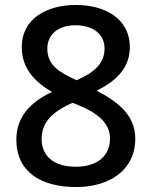

<svg xmlns="http://www.w3.org/2000/svg" viewBox="-20 -744 612 775"><path d="M288 11C421 11 526 -57 526 -184C526 -281 454 -334 370 -378C458 -421 504 -477 504 -553C504 -671 401 -724 286 -724C172 -724 68 -671 68 -554C68 -476 110 -419 190 -373C98 -330 46 -268 46 -181C46 -49 146 11 288 11ZM289 -420C221 -452 171 -479 171 -548C171 -606 216 -642 285 -642C348 -642 402 -612 402 -548C402 -490 363 -452 289 -420ZM286 -71C196 -71 148 -115 148 -183C148 -248 188 -292 273 -329L291 -322C380 -286 424 -244 424 -185C424 -109 366 -71 286 -71Z"/></svg>

Font: Noto Sans Malayalam Medium
Style: Regular
Weight: 500
Designer: Jelle Bosma - Monotype Design Team
Foundry: Monotype Imaging Inc.
Version: Version 2.104